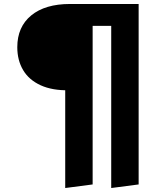

<svg xmlns="http://www.w3.org/2000/svg" viewBox="-20 -713 826 955"><path d="M669.6 -693.2V204.4L533.2 222.2V-584.2H440.8V204.4L304.4 222.2V-654.4L328.2 -693.2ZM325.8 -264Q240.6 -262.2 182.3 -288.8Q124 -315.4 95 -364.4Q66 -413.4 66 -478.2Q66 -579.4 135.3 -636.3Q204.6 -693.2 328.2 -693.2Z"/></svg>

Font: Firava
Style: Regular
Weight: 400
Designer: Carrois Corporate & Edenspiekermann AG
Foundry: Greg Finn Gibson
Version: Version 5.000